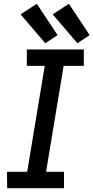

<svg xmlns="http://www.w3.org/2000/svg" viewBox="-20 -997 495 1017"><path d="M18 0H319V-87H224L317 -648H424V-735H122V-648H217L124 -87H17ZM390 -768 455 -811 345 -977 259 -921ZM220 -768 285 -811 175 -977 89 -921Z"/></svg>

Font: Iosevka Sparkle Medium Oblique
Style: Regular
Weight: 500
Italic angle: -9°
Designer: Belleve Invis
Foundry: Belleve Invis
Version: Version 4.5.0; ttfautohint (v1.8.3)